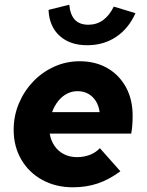

<svg xmlns="http://www.w3.org/2000/svg" viewBox="-20 -784 623 815"><path d="M290 11Q217 11 160 -20Q103 -51 70.5 -106.5Q38 -162 38 -233Q38 -292 60 -344.5Q82 -397 120.5 -437.5Q159 -478 210 -501Q261 -524 318 -524Q385 -524 435.5 -495Q486 -466 514.5 -414Q543 -362 543 -293Q543 -270 541.5 -251.5Q540 -233 537 -217H191Q196 -187 211.5 -164.5Q227 -142 251.5 -129.5Q276 -117 307 -117Q336 -117 361 -126.5Q386 -136 404 -155L491 -57Q442 -21 394 -5Q346 11 290 11ZM201 -308H403Q399 -336 386.5 -355.5Q374 -375 354.5 -386Q335 -397 309 -397Q285 -397 264 -386Q243 -375 227 -355Q211 -335 201 -308ZM350 -592Q277 -592 233 -632Q189 -672 186 -742L274 -764Q278 -721 298 -700Q318 -679 355 -679Q425 -679 463 -756L555 -728Q526 -663 473 -627.5Q420 -592 350 -592Z"/></svg>

Font: Red Hat Text
Style: Italic
Weight: 300
Italic angle: -12°
Designer: Pentagram, MCKL
Foundry: Pentagram, MCKL
Version: Version 1.023